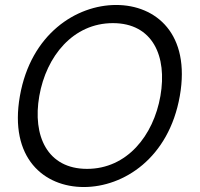

<svg xmlns="http://www.w3.org/2000/svg" viewBox="-20 -736 803 772"><path d="M317 16C477 16 659 -100 703 -350C747 -600 607 -716 447 -716C287 -716 104 -600 60 -350C16 -100 157 16 317 16ZM138 -350C166 -510 274 -643 434 -643C594 -643 653 -510 625 -350C597 -190 490 -57 330 -57C170 -57 110 -190 138 -350Z"/></svg>

Font: Uncut Sans
Style: Italic
Weight: 400
Italic angle: -10°
Designer: Kasper Nordkvist
Foundry: Uncut Type
Version: Version 1.111;FEAKit 1.0